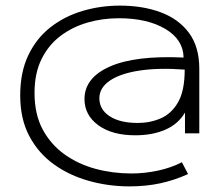

<svg xmlns="http://www.w3.org/2000/svg" viewBox="-20 -653 790 684"><path d="M441 11Q367 11 297 -8.5Q227 -28 172 -67.5Q117 -107 84.5 -168Q52 -229 52 -313Q52 -396 81 -456.5Q110 -517 160 -556Q210 -595 274 -614Q338 -633 407 -633Q489 -633 553 -609Q617 -585 653.5 -535.5Q690 -486 690 -408V-178H639V-252Q615 -211 569 -191Q523 -171 462 -171Q379 -171 330 -207Q281 -243 281 -300Q281 -376 371.5 -416Q462 -456 634 -448Q633 -512 569 -550Q505 -588 403 -588Q345 -588 291.5 -572.5Q238 -557 195.5 -525Q153 -493 128 -442.5Q103 -392 103 -322Q103 -246 132 -192Q161 -138 210 -103Q259 -68 320.5 -51.5Q382 -35 448 -35Q495 -35 542 -45Q589 -55 628 -75L650 -33Q602 -11 551 0Q500 11 441 11ZM471 -215Q515 -215 553 -231.5Q591 -248 614.5 -289Q638 -330 638 -405Q545 -412 476.5 -401.5Q408 -391 371 -365.5Q334 -340 334 -303Q334 -263 370.5 -239Q407 -215 471 -215Z"/></svg>

Font: Inconsolata ExtraExpanded Light
Style: Regular
Weight: 300
Width: 8
Monospace: yes
Designer: Raph Levien, Cyreal, Brenton Simpson
Foundry: Raph Levien, Cyreal, Google
Version: Version 3.001; ttfautohint (v1.8.2.53-6de2)